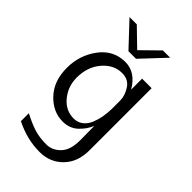

<svg xmlns="http://www.w3.org/2000/svg" viewBox="-252 -753 1025 1025"><g transform="rotate(45 260.5 -240.5)"><path d="M89 -665H144L243 -569L341 -665H396L271 -532H214ZM44 -237Q44 -332 99 -406Q154 -480 243 -480Q321 -480 369 -397V-480H441V-11Q441 78 389 131Q337 184 258 184Q164 184 72 138V78Q124 105 163.5 117.5Q203 130 256 130Q300 130 334 95Q368 60 368 -13Q368 -32 367.5 -67.5Q367 -103 367 -121Q350 -80 316 -49Q282 -18 231 -18Q157 -18 100.5 -78Q44 -138 44 -237ZM118 -237Q118 -171 159 -121Q200 -71 261 -71Q291 -71 313 -88Q335 -105 346.5 -133Q358 -161 363 -189.5Q368 -218 369 -250V-315Q369 -351 345 -388.5Q321 -426 273 -426Q210 -426 164 -372Q118 -318 118 -237Z"/></g></svg>

Font: Coval
Style: ExtraLight
Weight: 250
Foundry: Context Ltd
Version: Version 001.000